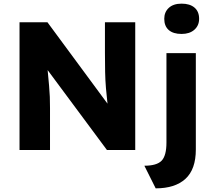

<svg xmlns="http://www.w3.org/2000/svg" viewBox="-20 -822 1166 1052"><path d="M87 0V-700H240L569 -254Q564 -298 560.5 -339.5Q557 -381 556 -427.5Q555 -474 555 -533V-700H721V0H566L241 -438Q246 -385 249 -351.5Q252 -318 253 -291Q254 -264 254 -230V0ZM975 -636Q929 -636 904.5 -657.5Q880 -679 880 -719Q880 -756 905 -779Q930 -802 975 -802Q1020 -802 1045.5 -780.5Q1071 -759 1071 -719Q1071 -682 1045 -659Q1019 -636 975 -636ZM833 210 771 86Q839 86 865.5 58.5Q892 31 892 -41V-531H1053V-3Q1053 106 996 158Q939 210 833 210Z"/></svg>

Font: Readex Pro
Style: Bold
Weight: 700
Designer: Bonnie Shaver-Troup, Thomas Jockin
Foundry: Lexend
Version: Version 1.203; ttfautohint (v1.8.3)